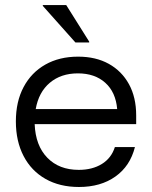

<svg xmlns="http://www.w3.org/2000/svg" viewBox="-20 -736 607 766"><path d="M295 10Q218.3 10 161.7 -22.1Q105 -54.2 74.2 -113.3Q43.3 -172.5 43.3 -251.7Q43.3 -330.8 74.2 -388.8Q105 -446.7 160.8 -478.3Q216.7 -510 291.7 -510Q362.5 -510 414.2 -481.2Q465.8 -452.5 494.6 -400Q523.3 -347.5 523.3 -275.8V-240.8H118.3Q121.7 -155 168.8 -106.7Q215.8 -58.3 294.2 -58.3Q348.3 -58.3 386.2 -81.7Q424.2 -105 438.3 -149.2H518.3Q499.2 -73.3 440.4 -31.7Q381.7 10 295 10ZM122.5 -300.8H447.5Q441.7 -368.3 400 -405.8Q358.3 -443.3 290.8 -443.3Q223.3 -443.3 178.8 -405.8Q134.2 -368.3 122.5 -300.8ZM280.8 -566.7 150.8 -712.5V-715.8H244.2L335.8 -570V-566.7Z"/></svg>

Font: Funnel Display Light Light
Style: Regular
Weight: 300
Version: Version 1.000